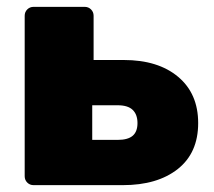

<svg xmlns="http://www.w3.org/2000/svg" viewBox="-20 -540 623 560"><path d="M78 0Q67 0 59.5 -7.5Q52 -15 52 -26V-494Q52 -505 59.5 -512.5Q67 -520 78 -520H227Q238 -520 245.5 -512.5Q253 -505 253 -494V-365H341Q441 -365 499.5 -316Q558 -267 558 -181Q558 -94 498.5 -47Q439 0 338 0ZM249 -132H323Q353 -132 367 -144Q381 -156 381 -181Q381 -206 367 -219.5Q353 -233 323 -233H249Z"/></svg>

Font: Rubik ExtraBold
Style: Regular
Weight: 800
Designer: Hubert and Fischer
Foundry: Hubert and Fischer
Version: Version 2.300;gftools[0.9.30]